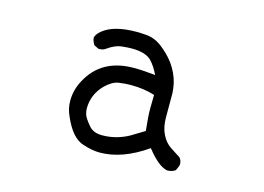

<svg xmlns="http://www.w3.org/2000/svg" viewBox="-79 -672 1158 843"><g transform="rotate(15 500.0 -251.0)"><path d="M427 26Q393 26 351 12Q297 -4 259 -93Q244 -125 244 -160Q244 -211 269 -256Q331 -372 478 -372Q516 -372 575 -366Q557 -403 536 -425Q509 -452 446 -452Q428 -452 400 -449Q372 -446 339 -423Q327 -413 310 -413H304L284 -423Q274 -437 272 -454Q274 -470 296 -488Q345 -528 448 -528Q466 -528 491.5 -526Q517 -524 540 -512.5Q563 -501 595.5 -469.5Q628 -438 647.5 -397Q667 -356 669 -308V-199Q669 -155 684.5 -123Q700 -91 726 -74Q752 -57 771 -45Q782 -33 782 -16Q782 -8 771 14Q756 25 733 25Q692 16 640 -51Q530 26 427 26ZM418 -50Q481 -50 538 -81L599 -118Q592 -183 592 -218L593 -280Q546 -296 483 -296Q460 -296 430.5 -292Q401 -288 371 -259Q323 -212 323 -146Q323 -136 327 -121Q331 -106 357 -75Q377 -50 418 -50Z"/></g></svg>

Font: Xiaolai SC
Style: Regular
Weight: 400
Designer: Nozomi Seto 瀬戸のぞみ
Version: Version 3.11;December 4, 2020;FontCreator 13.0.0.2613 64-bit